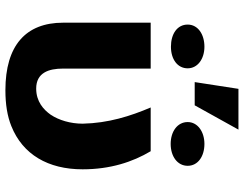

<svg xmlns="http://www.w3.org/2000/svg" viewBox="-116 -777 903 711"><g transform="rotate(90 335.5 -421.5)"><path d="M314 10C366 10 410 3 447 -12C552 -54 607 -148 607 -276C607 -378 580 -461 540 -528H378C410 -453 436 -371 438 -276C438 -231 425 -188 405 -158C386 -131 356 -104 308 -104C249 -104 234 -151 234 -203V-528H64V-204C64 -65 149 10 314 10ZM309 -853 284 -691H370L460 -853ZM153 -603C199 -603 233 -627 233 -665C233 -702 198 -727 153 -727C107 -727 71 -703 71 -665C71 -626 106 -603 153 -603ZM513 -602C559 -602 594 -627 594 -665C594 -703 559 -727 513 -727C468 -727 432 -702 432 -665C432 -627 467 -602 513 -602Z"/></g></svg>

Font: Asimov
Style: XWid
Weight: 500
Designer: Google
Version: Version 2.000980; 2014